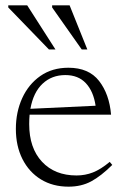

<svg xmlns="http://www.w3.org/2000/svg" viewBox="-20 -690 475 720"><path d="M236.5 -436Q313 -436 351.5 -386.5Q390 -337 396.5 -260H91Q89.5 -243 89.5 -224.5Q89.5 -135 137.5 -83.5Q185.5 -32 267 -32Q299.5 -32 328.8 -43.5Q358 -55 391.5 -83L401 -71.5Q358.5 -29.5 321.8 -9.8Q285 10 237 10Q178 10 133.5 -17.2Q89 -44.5 64.2 -93.5Q39.5 -142.5 39.5 -206.5Q39.5 -269.5 63.2 -321.8Q87 -374 131.2 -405Q175.5 -436 236.5 -436ZM225 -408.5Q174 -408.5 139.5 -376Q105 -343.5 94 -282L338.5 -293.5Q330.5 -347.5 302 -378Q273.5 -408.5 225 -408.5ZM188 -504.5H163.5L11 -662V-670H82ZM307.5 -504.5H286.5L175.5 -662V-670H241Z"/></svg>

Font: Newsreader Text Light
Style: Regular
Weight: 300
Designer: Hugues Gentile
Foundry: Production Type
Version: Version 1.002